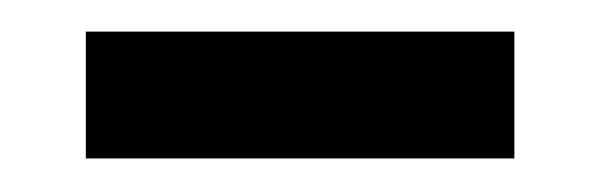

<svg xmlns="http://www.w3.org/2000/svg" viewBox="-20 -796 373 119"><path d="M33.2 -697.8V-776.4H298.8V-697.8Z"/></svg>

Font: HaufeMerriweather
Style: Regular
Weight: 400
Designer: Eben Sorkin ( eben@eyebytes.com )
Foundry: Eben Sorkin
Version: Version 1.56